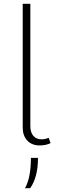

<svg xmlns="http://www.w3.org/2000/svg" viewBox="-20 -759 312 1006"><path d="M187 3Q147 3 123 -22.5Q99 -48 99 -91V-739H139V-97Q139 -66 154.5 -47.5Q170 -29 198 -29Q217 -29 235 -37L245 -9Q221 3 187 3ZM111 227Q142 172 142 68H179Q179 170 138 227Z"/></svg>

Font: Cantarell Light
Style: Regular
Weight: 300
Designer: Dave Crossland, Nikolaus Waxweiler, Florian Fecher, Jacques Le Bailly, Eben Sorkin, Alexei Vanyashin, Alexios Zavras, Em
Version: Version 0.303